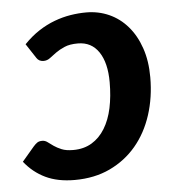

<svg xmlns="http://www.w3.org/2000/svg" viewBox="-43 -531 508 578"><g transform="rotate(-5 211.5 -242.0)"><path d="M45.9 -104Q51.8 -110.8 57.4 -114.7Q63 -118.7 72.8 -118.7Q81.5 -118.7 88.9 -113Q96.2 -107.4 105.7 -100.8Q115.2 -94.2 128.7 -88.6Q142.1 -83 163.6 -83Q195.8 -83 219.7 -97.4Q243.7 -111.8 259.5 -137.7Q275.4 -163.6 283 -199Q290.5 -234.4 290.5 -276.9Q290.5 -335.4 268.3 -368.4Q246.1 -401.4 205.1 -401.4Q180.2 -401.4 164.6 -394.5Q148.9 -387.7 137.7 -379.6Q126.5 -371.6 117.7 -364.7Q108.9 -357.9 98.1 -357.9Q84 -357.9 77.1 -368.7L48.3 -412.6Q70.3 -435.5 94 -450.9Q117.7 -466.3 142.1 -475.3Q166.5 -484.4 190.7 -488.3Q214.8 -492.2 238.3 -492.2Q275.4 -492.2 307.4 -477.8Q339.4 -463.4 363 -436Q386.7 -408.7 400.1 -369.6Q413.6 -330.6 413.6 -281.2Q413.6 -220.2 396.5 -167.5Q379.4 -114.7 346.7 -75.9Q314 -37.1 267.1 -14.9Q220.2 7.3 160.2 7.3Q108.9 7.3 72.3 -10.3Q35.6 -27.8 9.3 -61Z"/></g></svg>

Font: Carlito
Style: Bold Italic
Weight: 700
Italic angle: -7°
Designer: Lukasz Dziedzic
Foundry: tyPoland Lukasz Dziedzic
Version: Version 1.104